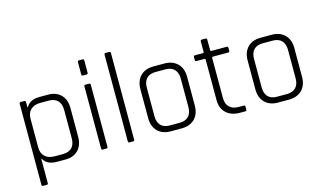

<svg xmlns="http://www.w3.org/2000/svg" viewBox="-96 -1006 2455 1458"><g transform="rotate(-15 1131.5 -277.0)"><path d="M114 149H85Q75 149 75 138V-498Q75 -510 85 -510H114Q125 -510 125 -498V-458H129Q157 -510 233 -510H301Q365 -510 402 -472Q439 -434 439 -368V-142Q439 -76 402 -38Q365 0 301 0H233Q157 0 129 -52H125V138Q125 149 114 149ZM228 -45H294Q340 -45 364.5 -70.5Q389 -96 389 -144V-366Q389 -414 364.5 -439.5Q340 -465 294 -465H228Q180 -465 152.5 -439.5Q125 -414 125 -367V-143Q125 -96 152.5 -70.5Q180 -45 228 -45Z M584 -594V-690Q584 -701 594 -701H624Q634 -701 634 -690V-594Q634 -582 624 -582H594Q584 -582 584 -594ZM584 -12V-498Q584 -510 594 -510H623Q634 -510 634 -498V-12Q634 0 624 0H594Q584 0 584 -12Z M833 0H804Q794 0 794 -12V-691Q794 -703 804 -703H833Q844 -703 844 -691V-12Q844 0 833 0Z M1215 0H1129Q1064 0 1026.5 -38Q989 -76 989 -142V-368Q989 -434 1026.5 -472Q1064 -510 1129 -510H1215Q1280 -510 1318 -472Q1356 -434 1356 -368V-142Q1356 -76 1318 -38Q1280 0 1215 0ZM1133 -45H1211Q1257 -45 1281.5 -70.5Q1306 -96 1306 -143V-367Q1306 -414 1281.5 -439.5Q1257 -465 1211 -465H1133Q1087 -465 1063 -439.5Q1039 -414 1039 -367V-143Q1039 -96 1063 -70.5Q1087 -45 1133 -45Z M1517 -465H1456Q1445 -465 1445 -475V-499Q1445 -510 1456 -510H1517Q1526 -510 1526 -519V-600Q1526 -612 1537 -612H1566Q1577 -612 1577 -600V-519Q1577 -510 1586 -510H1705Q1716 -510 1716 -499V-475Q1716 -465 1705 -465H1586Q1577 -465 1577 -456V-141Q1577 -95 1603 -70Q1629 -45 1676 -45H1715Q1726 -45 1726 -34V-11Q1726 0 1715 0H1672Q1606 0 1566 -37Q1526 -74 1526 -139V-456Q1526 -465 1517 -465Z M2058 0H1972Q1907 0 1869.5 -38Q1832 -76 1832 -142V-368Q1832 -434 1869.5 -472Q1907 -510 1972 -510H2058Q2123 -510 2161 -472Q2199 -434 2199 -368V-142Q2199 -76 2161 -38Q2123 0 2058 0ZM1976 -45H2054Q2100 -45 2124.5 -70.5Q2149 -96 2149 -143V-367Q2149 -414 2124.5 -439.5Q2100 -465 2054 -465H1976Q1930 -465 1906 -439.5Q1882 -414 1882 -367V-143Q1882 -96 1906 -70.5Q1930 -45 1976 -45Z"/></g></svg>

Font: Rajdhani
Style: Regular
Weight: 400
Designer: Satya Rajpurohit, Jyotish Sonowal
Foundry: Indian Type Foundry
Version: Version 1.201;PS 1.0;hotconv 1.0.78;makeotf.lib2.5.61930; tt